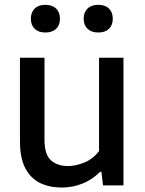

<svg xmlns="http://www.w3.org/2000/svg" viewBox="-20 -790 616 818"><path d="M243 9Q191.5 9 151.2 -10.2Q111 -29.5 88 -73Q65 -116.5 65 -189V-544H169.5V-195Q169.5 -131.5 197.2 -107Q225 -82.5 269.5 -82.5Q302.5 -82.5 339.2 -97.5Q376 -112.5 402 -146V-544H506V0H419L412 -58H406.5Q373 -24.5 331.2 -7.8Q289.5 9 243 9ZM398.5 -651.5Q369.5 -651.5 353 -667.2Q336.5 -683 336.5 -710Q336.5 -737.5 353 -753.5Q369.5 -769.5 398.5 -769.5Q428 -769.5 444.2 -753.5Q460.5 -737.5 460.5 -710Q460.5 -683 444.2 -667.2Q428 -651.5 398.5 -651.5ZM173.5 -651.5Q144 -651.5 127.8 -667.2Q111.5 -683 111.5 -710Q111.5 -737.5 127.8 -753.5Q144 -769.5 173.5 -769.5Q202.5 -769.5 219 -753.5Q235.5 -737.5 235.5 -710Q235.5 -683 219 -667.2Q202.5 -651.5 173.5 -651.5Z"/></svg>

Font: Encode Sans Md
Style: Regular
Weight: 500
Designer: Multiple Designers
Foundry: Impallari Type
Version: Version 3.002; ttfautohint (v1.8.3) -l 8 -r 50 -G 200 -x 14 